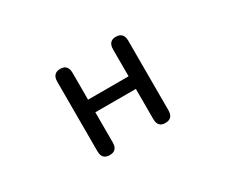

<svg xmlns="http://www.w3.org/2000/svg" viewBox="-91 -742 1181 1006"><g transform="rotate(-30 500.0 -239.5)"><path d="M377.9 -287.1H623V-449.2Q623 -500 668 -500Q714.8 -500 714.8 -449.2V-28.3Q714.8 21.5 668 21.5Q623 21.5 623 -28.3V-210.9H377.9V-28.3Q377.9 21.5 332 21.5Q285.2 21.5 285.2 -28.3V-449.2Q285.2 -500 332 -500Q377.9 -500 377.9 -449.2V-287.1Z"/></g></svg>

Font: jf-openhuninn-1.0
Style: Regular
Weight: 400
Designer: [Kosugi Maru]
      Designed by Motoya company      

      [Varela Round]
      Joe Prince(Latin component); Avraham Co
Foundry: justfont CO.,LTD.
Version: 1.0